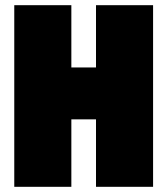

<svg xmlns="http://www.w3.org/2000/svg" viewBox="-20 -720 645 740"><path d="M35 0V-700H255V-460H350V-700H570V0H350V-260H255V0Z"/></svg>

Font: Tektur SemiCondensed Black
Style: Regular
Weight: 900
Width: 4
Designer: Adam Jagosz
Foundry: Adam Jagosz
Version: Version 1.005;gftools[0.9.30]